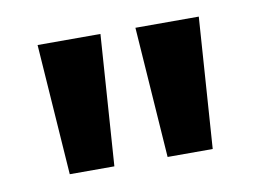

<svg xmlns="http://www.w3.org/2000/svg" viewBox="-42 -772 504 373"><g transform="rotate(-10 209.5 -585.0)"><path d="M175 -714 157 -456H69L51 -714ZM369 -714 351 -456H262L244 -714Z"/></g></svg>

Font: Noto Sans Arabic ExtCond SemBd
Style: Regular
Weight: 600
Width: 2
Designer: Monotype Design Team, Nadine Chahine, Nizar Qandah and Khaled Hosny
Foundry: Monotype Imaging Inc.
Version: Version 2.012; ttfautohint (v1.8.4.7-5d5b)